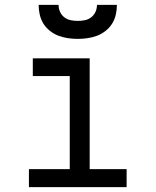

<svg xmlns="http://www.w3.org/2000/svg" viewBox="-20 -770 640 790"><path d="M99 0V-74H267V-457H115V-530H349V-74H501V0ZM300 -610Q280 -610 259.5 -613Q239 -616 220.5 -623Q202 -630 185.5 -643Q169 -656 158.5 -673Q148 -690 143.5 -710Q139 -730 139 -750H221Q221 -735 227 -721.5Q233 -708 244.5 -699Q256 -690 270.5 -687Q285 -684 300 -684Q315 -684 329.5 -687Q344 -690 355.5 -699Q367 -708 373 -721.5Q379 -735 379 -750H461Q461 -730 456.5 -710Q452 -690 441.5 -673Q431 -656 414.5 -643Q398 -630 379.5 -623Q361 -616 340.5 -613Q320 -610 300 -610Z"/></svg>

Font: Iosevka Curly Slab Extended
Style: Regular
Weight: 400
Width: 7
Monospace: yes
Designer: Belleve Invis
Foundry: Belleve Invis
Version: Version 11.1.0; ttfautohint (v1.8.3)